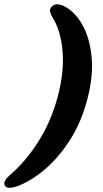

<svg xmlns="http://www.w3.org/2000/svg" viewBox="-102 -757 484 902"><path d="M308 -289.5Q280 -183 227 -99.8Q174 -16.5 108.5 39Q43 94.5 -23 118.5Q-72 135 -80.5 111.5Q-88 93.5 -54 64Q17.5 3.5 78.2 -92.2Q139 -188 169.5 -304Q200.5 -421.5 191.8 -518.2Q183 -615 145 -674.5Q136.5 -689 133.5 -700.8Q130.5 -712.5 138 -722Q155.5 -746.5 195 -730Q247.5 -705.5 283.5 -643Q319.5 -580.5 328.2 -489.8Q337 -399 308 -289.5Z"/></svg>

Font: Fraunces 72pt S100
Style: Bold Italic
Weight: 700
Italic angle: -16°
Version: Version 1.000; ttfautohint (v1.8.3)